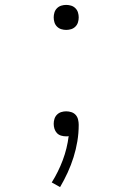

<svg xmlns="http://www.w3.org/2000/svg" viewBox="-20 -548 540 783"><path d="M225 215 191 196Q218 153 236 105Q254 57 260 7Q258 8 255 8Q252 8 249 8Q239 8 229 5Q219 2 212 -5.5Q205 -13 202 -23Q199 -33 199 -43Q199 -53 202 -63Q205 -73 212.5 -80.5Q220 -88 230 -91Q240 -94 250 -94Q261 -94 271.5 -90.5Q282 -87 289 -79Q296 -71 298.5 -60Q301 -49 301 -39Q301 -5 295.5 28Q290 61 280 93Q270 125 256 155.5Q242 186 225 215ZM250 -426Q240 -426 230 -429Q220 -432 212.5 -439.5Q205 -447 202 -457Q199 -467 199 -477Q199 -487 202 -497Q205 -507 212.5 -514.5Q220 -522 230 -525Q240 -528 250 -528Q260 -528 270 -525Q280 -522 287.5 -514.5Q295 -507 298 -497Q301 -487 301 -477Q301 -467 298 -457Q295 -447 287.5 -439.5Q280 -432 270 -429Q260 -426 250 -426Z"/></svg>

Font: Iosevka Term Curly Extralight
Style: Regular
Weight: 200
Designer: Belleve Invis
Foundry: Belleve Invis
Version: Version 32.3.0